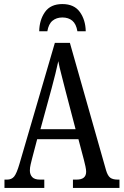

<svg xmlns="http://www.w3.org/2000/svg" viewBox="-20 -925 608 945"><path d="M2 0V-41H15Q37 -41 49.5 -56Q62 -71 76 -119L250 -714H324L502 -87Q510 -60 522.5 -50.5Q535 -41 560 -41H568V0H339V-41H357Q404 -41 404 -80Q404 -90 400.5 -106.5Q397 -123 393 -138L366 -240H163L138 -145Q135 -133 131 -116.5Q127 -100 127 -86Q127 -66 138.5 -53.5Q150 -41 177 -41H198V0ZM179 -289H352L302 -480Q291 -525 281.5 -560.5Q272 -596 267 -624Q261 -596 252.5 -561.5Q244 -527 234 -490ZM173 -771Q174 -827 201.5 -866Q229 -905 287 -905Q345 -905 373 -866Q401 -827 402 -771H361Q355 -807 336 -823Q317 -839 287 -839Q258 -839 238.5 -823Q219 -807 213 -771Z"/></svg>

Font: Noto Serif ExtraCondensed
Style: Regular
Weight: 400
Width: 2
Designer: Monotype Design Team
Foundry: Monotype Imaging Inc.
Version: Version 2.015